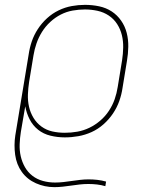

<svg xmlns="http://www.w3.org/2000/svg" viewBox="-20 -558 640 791"><path d="M204 213Q164 213 128 197Q92 181 70 150.5Q48 120 42.5 80Q37 40 43 0L98 -333Q102 -361 111 -387.5Q120 -414 136 -438.5Q152 -463 174 -483Q196 -503 222 -515.5Q248 -528 275.5 -533Q303 -538 330 -538Q360 -538 388.5 -532Q417 -526 440 -511Q463 -496 479 -473Q495 -450 502 -422.5Q509 -395 508.5 -365.5Q508 -336 503 -307L485 -197Q481 -169 471.5 -142Q462 -115 445.5 -90.5Q429 -66 406.5 -46Q384 -26 357.5 -14Q331 -2 303 3Q275 8 247 8Q217 8 188 1Q159 -6 137 -23.5Q115 -41 102 -66.5Q89 -92 84 -120L66 -15Q62 10 61 36Q60 62 65.5 86Q71 110 83 131Q95 152 114 166.5Q133 181 157 187.5Q181 194 207 194Q224 194 241.5 192Q259 190 276 187.5Q293 185 310.5 183Q328 181 345 181Q363 181 381 183Q399 185 417 190L414 209Q397 204 379.5 202Q362 200 344 200Q326 200 308.5 202Q291 204 274 206.5Q257 209 239 211Q221 213 204 213ZM247 -11Q273 -11 298.5 -15.5Q324 -20 348 -31.5Q372 -43 393 -61Q414 -79 429 -102Q444 -125 452.5 -149.5Q461 -174 465 -200L483 -310Q487 -336 487.5 -362.5Q488 -389 482 -413.5Q476 -438 462.5 -459Q449 -480 428 -494Q407 -508 381.5 -513.5Q356 -519 330 -519Q305 -519 279.5 -514.5Q254 -510 230.5 -498Q207 -486 187 -467.5Q167 -449 153 -426.5Q139 -404 130.5 -379.5Q122 -355 118 -330L100 -221Q96 -195 95 -169Q94 -143 99.5 -118.5Q105 -94 118 -72.5Q131 -51 151 -36.5Q171 -22 195.5 -16.5Q220 -11 247 -11Z"/></svg>

Font: Iosevka Curly Thin Extended
Style: Italic
Weight: 100
Width: 7
Italic angle: -9°
Monospace: yes
Designer: Belleve Invis
Foundry: Belleve Invis
Version: Version 11.1.0; ttfautohint (v1.8.3)